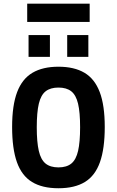

<svg xmlns="http://www.w3.org/2000/svg" viewBox="-20 -993 622 1022"><path d="M291.1 9Q204.8 9 150.3 -24.4Q95.7 -57.7 70.1 -129.7Q44.5 -201.7 44.5 -317.1Q44.5 -432.5 71.3 -503Q98.1 -573.5 153 -605.7Q207.8 -637.9 291.1 -637.9Q374.9 -637.9 429.5 -605.7Q484 -573.5 510.8 -503Q537.6 -432.5 537.6 -317.1Q537.6 -201.7 512 -129.7Q486.5 -57.7 432.1 -24.4Q377.8 9 291.1 9ZM291.1 -102Q334.8 -102 359.9 -122.6Q385 -143.3 395.7 -190.1Q406.4 -236.9 406.4 -315.6Q406.4 -395.1 395.5 -441.2Q384.5 -487.3 359.2 -507.1Q334 -526.9 291.1 -526.9Q248.4 -526.9 223 -507.1Q197.7 -487.3 186.7 -441.2Q175.7 -395.1 175.7 -315.6Q175.7 -236.9 186.5 -190.1Q197.2 -143.3 222.4 -122.6Q247.7 -102 291.1 -102ZM132 -690.4V-806.2H245.7V-690.4ZM337.7 -690.4V-806.2H450.3V-690.4ZM124.8 -876.1V-973.3H457.3V-876.1Z"/></svg>

Font: Anaheim
Style: Regular
Weight: 400
Designer: Vernon Adams
Foundry: Vernon Adams
Version: Version 2.001